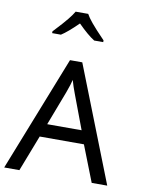

<svg xmlns="http://www.w3.org/2000/svg" viewBox="-98 -980 829 1052"><g transform="rotate(10 316.0 -454.5)"><path d="M485.8 -0.5 407.2 -201.2H161.1L83.5 -0.5H-1L252 -642.1H320.3L572.3 -0.5ZM381.3 -274.9 309.6 -465.8Q295.4 -502.9 285.6 -538.1Q280.8 -515.1 262.7 -465.8L189.9 -274.9ZM129.9 -780.8Q183.6 -837.9 205.1 -865Q226.6 -892.1 236.3 -909.2H306.2Q315.4 -891.6 338.4 -863.5Q361.3 -835.4 414.1 -780.8V-771H363.8Q326.7 -793.9 271 -849.6Q213.4 -793 178.7 -771H129.9Z"/></g></svg>

Font: XL-Viking
Style: Regular
Weight: 400
Foundry: Ascender Corporation
Version: Version 1.10 March 23, 2015